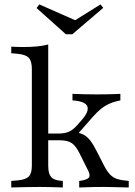

<svg xmlns="http://www.w3.org/2000/svg" viewBox="-20 -830 597 850"><path d="M157.3 -2.4Q119.4 -2.4 89.9 -1.6Q60.5 -0.8 29.8 0V-29L58.9 -31.5Q93.5 -34.7 107.3 -48.4Q121 -62.1 121 -96.8V-206.5H193.5V-96.8Q193.5 -62.1 205.6 -47.2Q217.7 -32.3 249.2 -29.8L258.1 -29V0Q233.9 -0.8 210.1 -1.6Q186.3 -2.4 157.3 -2.4ZM121 -206.5V-524.2Q121 -559.7 107.3 -574.2Q93.5 -588.7 57.3 -591.9L29.8 -594.4V-623.4Q45.2 -622.6 57.7 -622.2Q70.2 -621.8 83.9 -621.8Q116.9 -621.8 144.8 -624.6Q172.6 -627.4 193.5 -633.1V-623.4V-206.5ZM330.6 0V-29Q365.3 -33.1 373.4 -44Q381.5 -54.8 368.5 -78.2L332.3 -150.8Q316.1 -183.9 297.6 -196.4Q279 -208.9 246.8 -208.9H180.6V-238.7H236.3Q265.3 -238.7 283.9 -246.4Q302.4 -254 321.8 -275.8L343.5 -300.8Q359.7 -319.4 365.3 -334.3Q371 -349.2 366.1 -360.1Q361.3 -371 344.8 -377.4Q328.2 -383.9 300.8 -385.5V-414.5Q321 -413.7 348.4 -412.9Q375.8 -412.1 408.9 -412.1Q431.5 -412.1 450.4 -412.5Q469.4 -412.9 484.7 -413.3Q500 -413.7 512.9 -414.5V-385.5Q483.9 -379.8 463.7 -370.6Q443.5 -361.3 427 -348Q410.5 -334.7 391.1 -312.9L315.3 -226.6V-244.4Q336.3 -241.1 351.2 -233.1Q366.1 -225 379.4 -208.1Q392.7 -191.1 407.3 -162.1L440.3 -97.6Q454 -71 467.7 -56.9Q481.5 -42.7 500.4 -37.1Q519.4 -31.5 550 -29V0Q518.5 -0.8 498.8 -1.2Q479 -1.6 465.3 -2Q451.6 -2.4 437.9 -2.4Q415.3 -2.4 393.5 -2Q371.8 -1.6 330.6 0ZM425 -810.5 437.1 -795.2 300 -678.2H271.8L141.9 -794.4L154 -810.5L338.7 -729L287.9 -725Z"/></svg>

Font: Playfair 5pt SemiExpanded Light Light
Style: Regular
Weight: 300
Version: Version 2.203